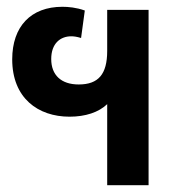

<svg xmlns="http://www.w3.org/2000/svg" viewBox="-20 -546 535 566"><path d="M296 0H418V-517H296V-396C296 -327 270 -297 212 -297C160 -297 131 -325 131 -372C131 -418 158 -439 190 -439C197 -439 206 -438 219 -434L230 -515C205 -524 181 -526 164 -526C71 -526 16 -468 16 -371C16 -257 92 -202 185 -202C232 -202 271 -215 296 -239Z"/></svg>

Font: Noto Sans Thai UI SemCond SemBd
Style: Regular
Weight: 600
Width: 4
Designer: Monotype Design Team
Foundry: Monotype Imaging Inc.
Version: Version 2.000